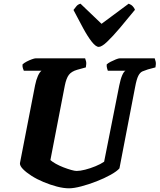

<svg xmlns="http://www.w3.org/2000/svg" viewBox="-20 -1020 864 1040"><path d="M354 0Q324 0 288 -9.5Q252 -19 216 -34Q180 -49 151 -67.5Q122 -86 104.5 -104Q87 -122 88 -136L170 -558Q176 -588 185.5 -609Q195 -630 205 -637H109Q107 -642 104 -650.5Q101 -659 102 -671Q110 -679 124.5 -686.5Q139 -694 153 -699Q167 -704 173 -704H441Q443 -700 446 -688Q449 -676 445 -655L398 -642Q367 -633 353 -614.5Q339 -596 331 -556L253 -153Q264 -143 283 -132.5Q302 -122 324 -113.5Q346 -105 365.5 -99.5Q385 -94 395 -94Q414 -94 441.5 -101Q469 -108 497 -119.5Q525 -131 544 -144L626 -557Q633 -592 642 -612.5Q651 -633 660 -637H564Q563 -640 560 -650Q557 -660 558 -671Q565 -678 579.5 -685.5Q594 -693 608 -698.5Q622 -704 628 -704H818Q820 -699 823 -687Q826 -675 822 -655L781 -644Q765 -639 752 -633.5Q739 -628 729.5 -610Q720 -592 712 -549L627 -108Q613 -92 579 -73Q545 -54 502.5 -37.5Q460 -21 420 -10.5Q380 0 354 0ZM515 -766Q499 -766 477 -794Q455 -822 430 -868Q405 -914 378 -966Q387 -978 394.5 -987Q402 -996 416 -1000L530 -891L677 -1000Q691 -995 699.5 -985.5Q708 -976 711 -967Q668 -914 629 -868Q590 -822 560.5 -794Q531 -766 515 -766Z"/></svg>

Font: Texturina 12pt Black
Style: Italic
Weight: 900
Italic angle: -11°
Designer: Guillermo Torres Carreño
Foundry: Omnibus-Type
Version: Version 1.002